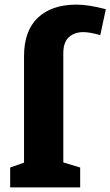

<svg xmlns="http://www.w3.org/2000/svg" viewBox="-20 -811 478 831"><path d="M438 -771 414 -659Q369 -672 341 -672Q302 -672 278 -650Q254 -628 254 -581V-108L327 -86V0H24V-86L84 -107V-567Q84 -678 144 -734.5Q204 -791 311 -791Q364 -791 438 -771Z"/></svg>

Font: Bitter Pro ExtraBold
Style: Regular
Weight: 800
Designer: Sol Matas, and Bitter project Authors
Foundry: Sol Matas
Version: Version 1.010